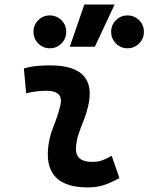

<svg xmlns="http://www.w3.org/2000/svg" viewBox="-20 -815 653 845"><path d="M471.7 -129.4 505.4 -31.2Q475.6 -14.2 442.4 -2.2Q409.2 9.8 366.2 9.8Q180.7 9.8 190.9 -153.3Q194.3 -206.5 214.4 -255.9Q234.4 -305.2 245.1 -349.1Q262.2 -415.5 184.6 -415.5Q138.2 -415.5 95.2 -404.3L85 -513.7Q113.8 -522 142.6 -524.7Q171.4 -527.3 200.2 -527.3Q411.6 -527.3 367.2 -345.2Q359.4 -312 347.7 -283.4Q335.9 -254.9 326.4 -226.8Q316.9 -198.7 314.5 -166.5Q310.1 -102.5 385.3 -102.5Q409.7 -102.5 428 -108.6Q446.3 -114.7 471.7 -129.4ZM287.1 -609.4 351.1 -794.9H484.4L397.5 -609.4ZM199.2 -602.5Q169.4 -602.5 148.4 -623.8Q127.4 -645 127.4 -674.8Q127.4 -705.1 148.4 -726.1Q169.4 -747.1 199.2 -747.1Q229.5 -747.1 250.5 -726.1Q271.5 -705.1 271.5 -674.8Q271.5 -645 250.5 -623.8Q229.5 -602.5 199.2 -602.5ZM541 -602.5Q511.2 -602.5 490.2 -623.8Q469.2 -645 469.2 -674.8Q469.2 -705.1 490.2 -726.1Q511.2 -747.1 541 -747.1Q571.3 -747.1 592.3 -726.1Q613.3 -705.1 613.3 -674.8Q613.3 -645 592.3 -623.8Q571.3 -602.5 541 -602.5Z"/></svg>

Font: Cascadia Mono NF SemiBold
Style: Italic
Weight: 600
Italic angle: -10°
Monospace: yes
Designer: Aaron Bell
Foundry: Saja Typeworks
Version: Version 2404.023; ttfautohint (v1.8.4)